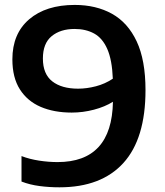

<svg xmlns="http://www.w3.org/2000/svg" viewBox="-20 -770 685 799"><path d="M291 -749.5Q379.5 -749.5 445.8 -712.8Q512 -676 548.8 -597.8Q585.5 -519.5 585.5 -395Q585.5 -193 493.5 -91.8Q401.5 9.5 227.5 9.5Q184.5 9.5 144.5 4.2Q104.5 -1 69.5 -14.5V-120.5Q103.5 -107.5 143 -101.5Q182.5 -95.5 219.5 -95.5Q445.5 -95.5 450 -346.5Q416.5 -325.5 370.8 -313.5Q325 -301.5 278.5 -301.5Q205 -301.5 149.5 -325.2Q94 -349 62.8 -398Q31.5 -447 31.5 -523Q31.5 -630 101.5 -689.8Q171.5 -749.5 291 -749.5ZM305 -401Q341 -401 379.2 -411Q417.5 -421 449.5 -442.5Q446.5 -520.5 426.5 -566Q406.5 -611.5 371.8 -630.5Q337 -649.5 290.5 -649.5Q231.5 -649.5 195 -619.5Q158.5 -589.5 158.5 -526.5Q158.5 -462 197.5 -431.5Q236.5 -401 305 -401Z"/></svg>

Font: Encode Sans SemiExpanded SemiExpanded SemiBold
Style: Regular
Weight: 600
Width: 6
Designer: Multiple Designers
Foundry: Impallari Type
Version: Version 3.000; ttfautohint (v1.8.3) -l 8 -r 50 -G 200 -x 14 